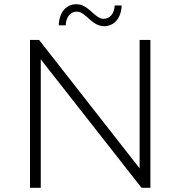

<svg xmlns="http://www.w3.org/2000/svg" viewBox="-20 -889 854 909"><path d="M344 -834C313 -834 293 -809 291 -769C291 -769 258 -769 258 -769C260 -829 292 -869 341 -869C401 -869 428 -800 470 -800C501 -800 521 -825 523 -863C523 -863 556 -863 556 -863C554 -805 522 -765 473 -765C413 -765 386 -834 344 -834ZM641 -92C641 -92 641 -700 641 -700C641 -700 692 -700 692 -700C692 -700 692 0 692 0C692 0 650 0 650 0C650 0 173 -608 173 -608C173 -608 173 0 173 0C173 0 122 0 122 0C122 0 122 -700 122 -700C122 -700 165 -700 165 -700C165 -700 641 -92 641 -92Z"/></svg>

Font: TamingNoise
Style: Regular
Weight: 500
Designer: Julieta Ulanovsky
Foundry: Julieta Ulanovsky
Version: ""